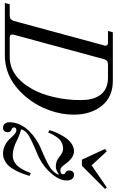

<svg xmlns="http://www.w3.org/2000/svg" viewBox="221 -983 764 1266"><g transform="rotate(90 603.0 -350.0)"><path d="M-10 0 -2 -32H74Q100 -32 108 -59L269 -653Q278 -680 250 -680H174L183 -712H504Q608 -712 667 -640Q726 -568 726 -453Q726 -374 697 -293Q668 -212 616 -148Q497 0 334 0ZM199 -59Q192 -32 218 -32H344Q474 -32 557 -180Q590 -238 610 -323Q630 -408 630 -500Q630 -538 623 -568.5Q616 -599 599 -625Q582 -651 552.5 -665.5Q523 -680 482 -680H394Q367 -680 360 -653ZM952 -661 968 -672 1060 -572 1206 -672 1216 -661 1063 -508H1023ZM776 -30Q776 -66 792 -100Q808 -134 834 -160Q860 -186 888.5 -205Q917 -224 947 -237Q1035 -273 1071.5 -296.5Q1108 -320 1121 -352Q1119 -355 1119 -356Q1092 -336 1068 -336Q1053 -336 1039.5 -340Q1026 -344 1019 -349Q1012 -354 1001 -362Q974 -384 952 -384Q928 -384 909.5 -374.5Q891 -365 878 -347.5Q865 -330 858 -317Q851 -304 844 -286L828 -293Q834 -316 845 -341Q856 -366 873 -393Q890 -420 915 -438Q940 -456 966 -456Q1011 -456 1051 -399Q1064 -382 1072.5 -374Q1081 -366 1090 -366Q1119 -366 1119 -384Q1119 -394 1110 -398Q1094 -406 1094 -424Q1094 -438 1101 -447Q1108 -456 1122 -456Q1141 -456 1150.5 -442.5Q1160 -429 1160 -408Q1160 -358 1110 -302Q1060 -246 989 -216Q888 -174 858.5 -154Q829 -134 823 -107Q865 -96 899 -78Q950 -52 994 -52Q1018 -52 1038.5 -63.5Q1059 -75 1072.5 -94.5Q1086 -114 1095 -132Q1104 -150 1111 -171L1130 -163Q1122 -138 1115 -118Q1108 -98 1094.5 -72Q1081 -46 1066.5 -29Q1052 -12 1030 0Q1008 12 983 12Q957 12 934.5 2Q912 -8 900 -18.5Q888 -29 873 -46Q846 -76 831 -76Q810 -76 810 -60Q810 -49 825 -44Q842 -37 842 -19Q842 -6 835 3Q828 12 812 12Q796 12 786 0Q776 -12 776 -30Z"/></g></svg>

Font: Old Standard TT
Style: Italic
Weight: 400
Italic angle: -15.2°
Designer: Alexey Kryukov <alexios@thessalonica.org.ru>
Version: Version 2.2